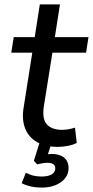

<svg xmlns="http://www.w3.org/2000/svg" viewBox="-20 -655 420 868"><path d="M242 9Q184 9 146 -13.5Q108 -36 93 -76Q78 -116 87 -170L126 -417H31L42 -487H137L160 -635H251L228 -487H380L369 -417H217L179 -179Q169 -119 191 -93.5Q213 -68 261 -68Q277 -68 292 -71Q307 -74 319 -78L327 -9Q313 -1 289 4Q265 9 242 9ZM169 193Q142 193 118 187.5Q94 182 78 173L97 126Q114 135 130.5 139Q147 143 169 143Q197 143 213.5 133.5Q230 124 230 105Q230 94 221 87.5Q212 81 195 81Q185 81 174.5 82.5Q164 84 148 88L133 72L162 -20H217L192 56L167 48Q179 45 191 43Q203 41 213 41Q236 41 253.5 48Q271 55 280.5 69.5Q290 84 290 104Q290 144 255.5 168.5Q221 193 169 193Z"/></svg>

Font: Nunito Sans 12pt ExtraLight 12pt Medium
Style: Italic
Weight: 500
Italic angle: -9°
Version: Version 3.101;gftools[0.9.27]